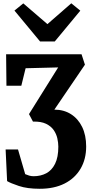

<svg xmlns="http://www.w3.org/2000/svg" viewBox="-20 -884 542 1162"><path d="M309 -220.5Q366 -220.5 409.2 -193.2Q452.5 -166 477 -116Q501.5 -66 501.5 2.5Q501.5 79.5 467.5 137.2Q433.5 195 370.8 226.8Q308 258.5 220.5 258.5Q145 258.5 94.2 241.5Q43.5 224.5 23 212L14 20.5H89L132.5 170Q144 175 156.8 178.8Q169.5 182.5 183.5 182.5Q226 182.5 259.8 164.8Q293.5 147 313.2 107.5Q333 68 333 3.5Q333 -20 327 -46.8Q321 -73.5 304.8 -97Q288.5 -120.5 258.2 -135Q228 -149.5 179.5 -148L155.5 -193.5L257 -356L332 -476L135 -471L109 -365H19L17 -555.5H473.5L494 -492.5ZM121 -863.5 267 -738 411.5 -864 466 -819.5 311.5 -633H222.5L67.5 -820Z"/></svg>

Font: Merriweather Black
Style: Regular
Weight: 900
Designer: Eben Sorkin
Foundry: Eben Sorkin
Version: Version 2.200;gftools[0.9.31]